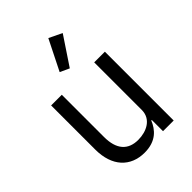

<svg xmlns="http://www.w3.org/2000/svg" viewBox="-225 -892 1018 1018"><g transform="rotate(-45 284.0 -383.5)"><path d="M395 -744 322 -779 237 -609 289 -585ZM403 0H483V-516H403V-159C403 -91 341 -60 278 -60C201 -60 160 -107 160 -199V-516H80V-185C80 -60 148 12 254 12C340 12 379 -35 399 -84H403Z"/></g></svg>

Font: IBM Plex Arabic
Style: Regular
Weight: 400
Designer: Mike Abbink, Paul van der Laan, Pieter van Rosmalen, Wael Morcos, Khajak Apelian
Foundry: Bold Monday
Version: Version 1.0